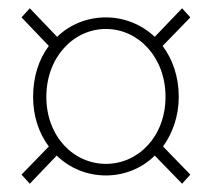

<svg xmlns="http://www.w3.org/2000/svg" viewBox="-20 -562 512 464"><path d="M52 -118 117 -186C149 -155 191 -138 236 -138C280 -138 323 -155 354 -186L420 -118L440 -140L374 -208C397 -240 412 -281 412 -328C412 -377 397 -419 373 -451L440 -520L420 -542L354 -473C322 -503 280 -520 236 -520C191 -520 149 -503 118 -473L52 -542L32 -520L98 -451C74 -419 60 -377 60 -328C60 -281 74 -240 98 -208L32 -140ZM236 -166C158 -166 92 -232 92 -328C92 -424 158 -492 236 -492C314 -492 380 -424 380 -328C380 -232 314 -166 236 -166Z"/></svg>

Font: Source Sans Pro ExtraLight
Style: Regular
Weight: 200
Designer: Paul D. Hunt
Foundry: Adobe Systems Incorporated
Version: Version 3.006;hotconv 1.0.111;makeotfexe 2.5.65597